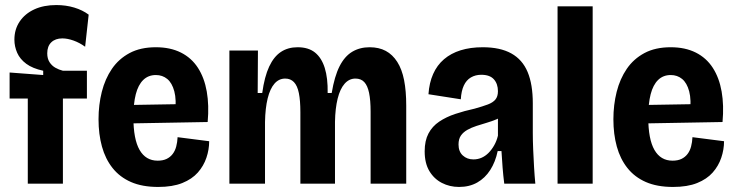

<svg xmlns="http://www.w3.org/2000/svg" viewBox="-20 -727 2915 760"><path d="M90 0V-337H18V-440L151 -430V-447Q109 -456 84 -474.5Q59 -493 48 -518Q37 -543 37 -570Q37 -611 58 -642Q79 -673 116 -690Q153 -707 203 -707Q241 -707 274 -697Q307 -687 331 -669L317 -542Q295 -558 271 -566.5Q247 -575 227 -575Q199 -575 183 -559.5Q167 -544 167 -516Q167 -495 176 -481Q185 -467 199 -459Q213 -451 229 -447H324V-337H229V0Z M606 13Q543 13 498.5 -6.5Q454 -26 425.5 -62Q397 -98 383.5 -147Q370 -196 370 -255Q370 -312 383 -363.5Q396 -415 423 -454.5Q450 -494 493 -517Q536 -540 597 -540Q654 -540 696 -519Q738 -498 763.5 -458.5Q789 -419 798.5 -364.5Q808 -310 802 -244L468 -238V-311L703 -315L673 -278Q679 -332 670 -365.5Q661 -399 642 -414.5Q623 -430 597 -430Q567 -430 547 -410.5Q527 -391 517.5 -354Q508 -317 508 -263Q508 -176 532.5 -133.5Q557 -91 604 -91Q625 -91 639.5 -98Q654 -105 663.5 -117.5Q673 -130 677.5 -147Q682 -164 683 -184L808 -168Q808 -135 797 -102.5Q786 -70 763 -44Q740 -18 701.5 -2.5Q663 13 606 13Z M888 0V-326V-527H1001L1000 -359H1018Q1027 -424 1045.5 -463.5Q1064 -503 1092 -521.5Q1120 -540 1158 -540Q1201 -540 1227 -519Q1253 -498 1265.5 -458Q1278 -418 1277 -359H1293Q1304 -425 1324 -464.5Q1344 -504 1374 -522Q1404 -540 1443 -540Q1480 -540 1507 -525.5Q1534 -511 1552.5 -482Q1571 -453 1579.5 -410Q1588 -367 1588 -309V0H1447V-285Q1447 -330 1441 -359Q1435 -388 1422 -402Q1409 -416 1387 -416Q1362 -416 1344 -395.5Q1326 -375 1316.5 -336.5Q1307 -298 1306 -245V0H1169V-283Q1169 -329 1163 -358.5Q1157 -388 1143.5 -402Q1130 -416 1109 -416Q1084 -416 1066.5 -396Q1049 -376 1039.5 -337.5Q1030 -299 1029 -244V0Z M1797 13Q1760 13 1729 -3Q1698 -19 1679.5 -50Q1661 -81 1661 -128Q1661 -170 1676 -198.5Q1691 -227 1718.5 -245.5Q1746 -264 1782 -276Q1818 -288 1859 -297Q1891 -306 1911 -313.5Q1931 -321 1941 -333Q1951 -345 1951 -366Q1951 -395 1935 -413Q1919 -431 1885 -431Q1862 -431 1844 -420.5Q1826 -410 1816 -388.5Q1806 -367 1804 -334L1676 -354Q1679 -399 1694.5 -434Q1710 -469 1737.5 -492.5Q1765 -516 1803.5 -528Q1842 -540 1891 -540Q1960 -540 2004 -515.5Q2048 -491 2068.5 -442Q2089 -393 2089 -318V-201Q2089 -170 2090.5 -135Q2092 -100 2094 -65.5Q2096 -31 2099 0H1976Q1972 -31 1969.5 -63Q1967 -95 1965 -129H1950Q1941 -86 1920.5 -54Q1900 -22 1869 -4.5Q1838 13 1797 13ZM1854 -96Q1871 -96 1886 -102.5Q1901 -109 1913.5 -121.5Q1926 -134 1936 -151.5Q1946 -169 1951 -190V-277L1978 -276Q1965 -263 1946 -255Q1927 -247 1906.5 -241Q1886 -235 1866 -228.5Q1846 -222 1830 -213Q1814 -204 1804.5 -190.5Q1795 -177 1795 -155Q1795 -127 1812 -111.5Q1829 -96 1854 -96Z M2187 0V-702H2326V0Z M2644 13Q2581 13 2536.5 -6.5Q2492 -26 2463.5 -62Q2435 -98 2421.5 -147Q2408 -196 2408 -255Q2408 -312 2421 -363.5Q2434 -415 2461 -454.5Q2488 -494 2531 -517Q2574 -540 2635 -540Q2692 -540 2734 -519Q2776 -498 2801.5 -458.5Q2827 -419 2836.5 -364.5Q2846 -310 2840 -244L2506 -238V-311L2741 -315L2711 -278Q2717 -332 2708 -365.5Q2699 -399 2680 -414.5Q2661 -430 2635 -430Q2605 -430 2585 -410.5Q2565 -391 2555.5 -354Q2546 -317 2546 -263Q2546 -176 2570.5 -133.5Q2595 -91 2642 -91Q2663 -91 2677.5 -98Q2692 -105 2701.5 -117.5Q2711 -130 2715.5 -147Q2720 -164 2721 -184L2846 -168Q2846 -135 2835 -102.5Q2824 -70 2801 -44Q2778 -18 2739.5 -2.5Q2701 13 2644 13Z"/></svg>

Font: Bricolage Grotesque 36pt SemiCondensed
Style: Bold
Weight: 700
Width: 4
Designer: Mathieu Triay
Foundry: Atelier Triay
Version: Version 1.001;gftools[0.9.33.dev8+g029e19f]